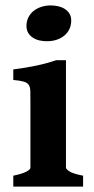

<svg xmlns="http://www.w3.org/2000/svg" viewBox="-20 -692 350 712"><path d="M29.3 0V-40.5Q62.5 -47.4 77.6 -55.4Q92.8 -63.5 92.8 -70.3V-312.5Q92.8 -337.4 92.5 -352.8Q92.3 -368.2 86.9 -376.7Q81.5 -385.3 68.4 -389.2Q55.2 -393.1 29.3 -395.5V-434.6Q75.2 -440.4 113.8 -448.5Q152.3 -456.5 188.5 -468.8H224.6V-70.3Q224.6 -64.5 238.5 -55.9Q252.4 -47.4 288.1 -40.5V0ZM244.1 -615.7Q244.1 -598.1 237.3 -584Q230.5 -569.8 218.3 -559.8Q206.1 -549.8 189.7 -544.4Q173.3 -539.1 153.8 -539.1Q139.2 -539.1 125.7 -542.2Q112.3 -545.4 101.6 -552.5Q90.8 -559.6 84.5 -570.3Q78.1 -581.1 78.1 -595.7Q78.1 -613.3 85.2 -627.4Q92.3 -641.6 104.5 -651.4Q116.7 -661.1 133.1 -666.5Q149.4 -671.9 168.5 -671.9Q182.6 -671.9 196.3 -668.7Q210 -665.5 220.5 -658.7Q231 -651.9 237.5 -641.4Q244.1 -630.9 244.1 -615.7Z"/></svg>

Font: Gentium Book Basic
Style: Bold
Weight: 700
Designer: J. Victor Gaultney and Annie Olsen
Foundry: SIL International
Version: Version 1.102; 2013; Maintenance release